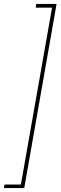

<svg xmlns="http://www.w3.org/2000/svg" viewBox="-27 -831 307 974"><path d="M260 -811 96 123H-7L-4 105H79L237 -792H154L157 -811Z"/></svg>

Font: DM Sans 24pt Thin
Style: Italic
Weight: 250
Italic angle: -10°
Designer: Colophon Foundry, Jonny Pinhorn
Foundry: Colophon Foundry
Version: Version 4.004;gftools[0.9.30]